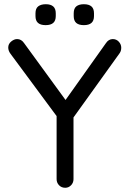

<svg xmlns="http://www.w3.org/2000/svg" viewBox="-20 -889 612 909"><path d="M514 -704Q531 -704 542.5 -691.5Q554 -679 554 -663Q554 -657 552.5 -650.5Q551 -644 547 -638L315 -315L328 -364V-41Q328 -24 316.5 -12Q305 0 289 0Q271 0 259.5 -12Q248 -24 248 -41V-356L255 -330L30 -634Q24 -642 21.5 -649.5Q19 -657 19 -664Q19 -681 33 -692.5Q47 -704 61 -704Q81 -704 94 -685L301 -401L282 -404L481 -684Q494 -704 514 -704ZM377 -770Q353 -770 341 -780.5Q329 -791 329 -813V-826Q329 -849 341.5 -859Q354 -869 377 -869Q401 -869 413 -858.5Q425 -848 425 -826V-813Q425 -791 413 -780.5Q401 -770 377 -770ZM196 -770Q172 -770 160 -780.5Q148 -791 148 -813V-826Q148 -849 161 -859Q174 -869 197 -869Q220 -869 232 -858.5Q244 -848 244 -826V-813Q244 -791 232 -780.5Q220 -770 196 -770Z"/></svg>

Font: Quicksand Light Medium
Style: Regular
Weight: 500
Version: Version 3.006